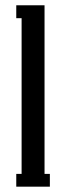

<svg xmlns="http://www.w3.org/2000/svg" viewBox="-20 -700 248 720"><path d="M167 0H41V-47.9H61V-631.8H41V-680.2H147V-47.9H167Z"/></svg>

Font: Margherita Semibold
Style: Regular
Weight: 600
Designer: James Puckett
Foundry: Dunwich Type Founders
Version: Version 1.008;hotconv 1.0.109;makeotfexe 2.5.65596